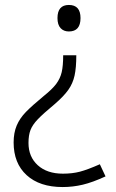

<svg xmlns="http://www.w3.org/2000/svg" viewBox="-20 -562 469 775"><path d="M212 -489Q212 -542 258 -542Q305 -542 305 -489Q305 -435 258 -435Q237 -435 224.5 -448.5Q212 -462 212 -489ZM35 13Q35 -26 47.5 -55.5Q60 -85 85 -110.5Q110 -136 156 -174Q191 -202 207 -223.5Q223 -245 229 -270.5Q235 -296 235 -339H288Q288 -289 281 -257Q274 -225 255.5 -199Q237 -173 201 -142Q154 -103 132.5 -80.5Q111 -58 103 -37Q95 -16 95 15Q95 71 132.5 105Q170 139 234 139Q272 139 302.5 131Q333 123 383 101L406 150Q354 174 314 183.5Q274 193 233 193Q140 193 87.5 145Q35 97 35 13Z"/></svg>

Font: OpenSansMMV
Style: Light
Weight: 300
Foundry: Ascender Corporation
Version: Version 4.001